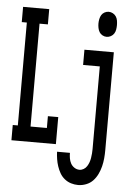

<svg xmlns="http://www.w3.org/2000/svg" viewBox="-62 -795 725 1054"><g transform="rotate(5 300.0 -268.0)"><path d="M23 0V-84H51V-651H23V-735H167V-651H121V-84H211V-149H268V0ZM494 -611Q482 -611 471 -617Q460 -623 454 -633Q448 -643 445.5 -655.5Q443 -668 443 -680Q443 -692 445.5 -704.5Q448 -717 454 -727Q460 -737 471 -743Q482 -749 494 -749Q506 -749 517 -743Q528 -737 534.5 -727Q541 -717 543 -704.5Q545 -692 545 -680Q545 -668 543 -655.5Q541 -643 534.5 -633Q528 -623 517 -617Q506 -611 494 -611ZM409 213Q389 213 369.5 207Q350 201 334 188Q318 175 308 157.5Q298 140 291.5 120.5Q285 101 282 81.5Q279 62 278 41H349Q349 56 351.5 71Q354 86 361 99Q368 112 381 120.5Q394 129 409 129Q421 129 432 122.5Q443 116 450 105Q457 94 461 82.5Q465 71 467 58.5Q469 46 470 33.5Q471 21 471 9V-446H379V-530H541V9Q541 31 539 54Q537 77 531.5 99Q526 121 516 142Q506 163 490.5 179.5Q475 196 453 204.5Q431 213 409 213Z"/></g></svg>

Font: Iosevka Slab Medium Extended
Style: Regular
Weight: 500
Width: 7
Monospace: yes
Designer: Belleve Invis
Foundry: Belleve Invis
Version: Version 11.1.1; ttfautohint (v1.8.3)